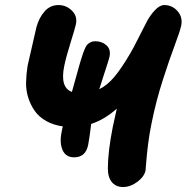

<svg xmlns="http://www.w3.org/2000/svg" viewBox="-20 -732 743 764"><path d="M274.9 -106Q241.7 -106 229 -135Q216.3 -164.1 225.1 -206.1Q226.1 -213.9 230 -229Q192.4 -234.4 163.8 -250.5Q135.3 -266.6 118.7 -290Q102.1 -313.5 92.5 -343Q83 -372.6 83.7 -404.5Q84.5 -436.5 89.8 -470.2Q90.8 -475.6 125 -624Q135.3 -661.6 157.5 -686.8Q179.7 -711.9 212.9 -711.9Q243.2 -711.9 265.9 -689.9Q288.6 -668 282.2 -636.2Q278.8 -619.6 260.7 -562Q242.7 -504.4 235.8 -470.2Q217.8 -383.8 266.1 -366.2Q295.9 -472.7 297.9 -480Q299.3 -484.4 301.8 -492.7Q307.1 -510.7 310.1 -519Q313 -527.3 318.1 -539.1Q323.2 -550.8 328.4 -555.7Q333.5 -560.5 341.1 -564.2Q348.6 -567.9 358.9 -567.9Q385.7 -567.9 403.6 -551.8Q421.4 -535.6 416 -507.8Q414.6 -500.5 408.4 -481Q402.3 -461.4 391.8 -429.4Q381.3 -397.5 375 -377Q407.7 -393.1 435.8 -427Q463.9 -460.9 498 -519Q510.7 -540.5 531.2 -581.5Q551.8 -622.6 564.7 -647Q577.6 -671.4 596.7 -691.7Q615.7 -711.9 633.8 -711.9Q665 -711.9 686.3 -688Q707.5 -664.1 701.2 -630.9Q696.3 -607.4 675.3 -551.8Q654.3 -496.1 627.7 -413.3Q601.1 -330.6 583 -241.2Q574.2 -198.2 569.1 -157Q564 -115.7 562 -87.6Q560.1 -59.6 559.1 -53.2Q553.7 -28.8 526.4 -8.3Q499 12.2 469.2 12.2Q441.9 12.2 425.5 -6.8Q409.2 -25.9 409.2 -62Q409.2 -128.9 429.2 -229Q430.2 -232.9 444.8 -299.8Q397 -256.8 342.8 -238.8Q336.4 -184.6 331.1 -157.2Q321.8 -106 274.9 -106Z"/></svg>

Font: Shantell Sans Normal
Style: Bold Italic
Weight: 700
Italic angle: -11.31°
Designer: Stephen Nixon, Anya Danilova, Shantell Martin
Foundry: Arrow Type
Version: Version 1.006;[559af2be0]